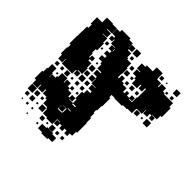

<svg xmlns="http://www.w3.org/2000/svg" viewBox="-148 -669 818 818"><g transform="rotate(45 261.5 -260.0)"><path d="M60 -107H32V-128H23V-174H29V-198H33V-224H59V-198H63V-174H64V-193H84V-203H90V-227H122V-204H125V-222H147V-204H159V-218H173V-204H159V-194H179V-175H186V-191H206V-171H190V-169H213V-191H206V-231H232H216V-251H235V-260H215V-282H235V-284H209V-311H207V-290H185V-312H206V-320H185V-342H206V-347H182V-371H176V-381H156V-401H173V-412H157V-430H173V-441H156V-461H173V-463H148V-485H145V-472H127V-490H140V-497H122V-525H140V-537H192V-529H214V-504H215V-522H237V-500H219V-494H239V-470H245V-464H269V-438H273V-404H271V-382H307V-375H330V-354H339V-368H353V-354H367V-370H385V-352H369V-349H388V-379H391V-406V-431H369H386V-411H366V-428H361V-406H331V-428H323V-439H304V-463H322V-466H301V-496H322V-505H358V-529H394V-500H395V-494H419V-475H423V-494H449V-475H460V-470H485H515V-448H523V-394H515V-372H489V-370H505V-352H487V-368H477V-350H455V-368H453V-344H424V-343H421V-316H394V-313H369V-308H323V-310H305V-296H311V-246H308V-219H304V-203H308V-178H313V-150H315V-92H309V-68H295V-52H277V-67H265V-52H247V-67H236V-51H216V-71H232V-73H214V-43H178V-48H153V-73H148V-79H124V-100H115V-108H93V-128H89V-108H63V-128H60ZM58 -259H34V-282H27V-320H30V-338H23V-384H24V-413H25V-442H33V-462H27V-500H58V-529H94V-526H121V-496H94V-493H118V-469H94V-467H122V-442H127V-400H119V-378H103H123V-356H127V-370H145V-352H131V-344H149V-318H131H153V-284H129V-281H146V-261H126V-278H122V-255H90H60V-279H58ZM269 -498H243V-524H269ZM508 -499H484V-523H508ZM414 -503H398V-519H414ZM439 -508H433V-514H439ZM263 -474H249V-488H263ZM503 -474H489V-488H503ZM471 -476H461V-486H471ZM294 -443H278V-459H294ZM178 -444V-458H176V-444ZM143 -444H129V-458H143ZM296 -411H276V-431H296ZM322 -415H310V-427H322ZM140 -417H132V-425H140ZM295 -382H277V-400H295ZM355 -382H337V-400H355ZM383 -384H369V-398H383ZM323 -384H309V-398H323ZM170 -357H162V-365H170ZM509 -318H483V-344H509ZM177 -320H155V-342H177ZM446 -321H426V-341H446ZM470 -327H462V-335H470ZM176 -291H156V-311H176ZM178 -259H154V-283H178ZM205 -262H187V-280H205ZM116 -231H96V-251H116ZM204 -233H188V-249H204ZM174 -233H158V-249H174ZM54 -233H38V-249H54ZM83 -234H69V-248H83ZM141 -236H131V-246H141ZM201 -206H191V-216H201ZM80 -207H72V-215H80ZM214 -163H232V-168H214V-136H231V-139H214ZM207 -110H185V-127H184V-106H208V-109H211V-133H190V-132H207ZM60 -77H32V-105H60ZM86 -81H66V-101H86ZM112 -85H100V-97H112ZM148 -49H124V-73H148ZM86 -51H66V-71H86ZM54 -53H38V-69H54ZM110 -57H102V-65H110ZM237 -20H215V-42H237ZM175 -22H157V-40H175ZM263 -24H249V-38H263ZM293 -24H279V-38H293ZM81 -26H71V-36H81ZM110 -27H102V-35H110ZM200 -27H192V-35H200ZM49 -28H43V-34H49ZM244 17H208V12H183V-14H208V-19H244ZM268 11H244V-13H268ZM170 3H162V-5H170ZM109 2H103V-4H109Z"/></g></svg>

Font: Rubik Storm
Style: Regular
Weight: 400
Designer: Hubert and Fischer, NaN
Foundry: Hubert and Fischer, NaN
Version: Version 2.201